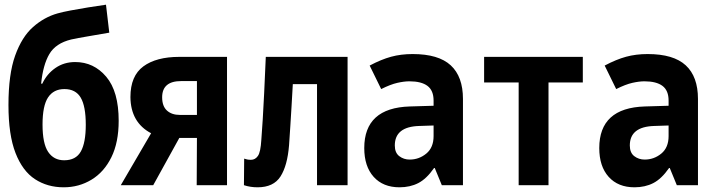

<svg xmlns="http://www.w3.org/2000/svg" viewBox="-20 -788 3040 817"><path d="M251 9Q182 9 129 -25.5Q76 -60 46 -137Q16 -214 16 -341Q16 -472 44.5 -551.5Q73 -631 120.5 -673Q168 -715 225 -731Q246 -737 280.5 -743.5Q315 -750 355 -756.5Q395 -763 431 -768L445 -649Q400 -641 355 -633.5Q310 -626 283 -620Q217 -604 190 -558Q163 -512 155 -432H160Q179 -473 215.5 -498.5Q252 -524 300 -524Q379 -524 432 -461.5Q485 -399 485 -274Q485 -182 454 -119Q423 -56 369.5 -23.5Q316 9 251 9ZM253 -106Q303 -106 324 -143.5Q345 -181 345 -257Q345 -336 323.5 -372.5Q302 -409 254 -409Q208 -409 184.5 -373.5Q161 -338 161 -258Q161 -177 185 -141.5Q209 -106 253 -106Z M494 0 623 -221Q536 -267 535 -375Q535 -465 590 -505.5Q645 -546 743 -546H946V0H817L818 -201H743L632 0ZM745 -299H818V-443H751Q670 -443 670 -374Q670 -336 690.5 -317.5Q711 -299 745 -299Z M1076 9Q1045 9 1018 0L1019 -113Q1025 -111 1031.5 -109.5Q1038 -108 1048 -108Q1066 -108 1077.5 -124.5Q1089 -141 1092 -193Q1095 -233 1098 -280Q1101 -327 1104 -391Q1107 -455 1111 -546H1459V0H1329V-430H1226Q1223 -376 1220.5 -334Q1218 -292 1215.5 -253Q1213 -214 1210 -170Q1203 -83 1173.5 -37Q1144 9 1076 9Z M1680 9Q1610 9 1570 -35.5Q1530 -80 1530 -158Q1530 -329 1724 -335L1825 -338V-360Q1825 -403 1799 -422.5Q1773 -442 1722 -442Q1700 -442 1671 -435.5Q1642 -429 1602 -409L1553 -509Q1602 -535 1644 -546.5Q1686 -558 1736 -558Q1846 -558 1898 -510Q1950 -462 1950 -367V0H1860L1830 -73H1827Q1795 -27 1760 -9Q1725 9 1680 9ZM1723 -109Q1763 -109 1794 -134.5Q1825 -160 1825 -209V-254L1764 -252Q1660 -249 1660 -169Q1660 -138 1679 -123.5Q1698 -109 1723 -109Z M2187 0V-437H2040V-546H2460V-437H2314V0Z M2680 9Q2610 9 2570 -35.5Q2530 -80 2530 -158Q2530 -329 2724 -335L2825 -338V-360Q2825 -403 2799 -422.5Q2773 -442 2722 -442Q2700 -442 2671 -435.5Q2642 -429 2602 -409L2553 -509Q2602 -535 2644 -546.5Q2686 -558 2736 -558Q2846 -558 2898 -510Q2950 -462 2950 -367V0H2860L2830 -73H2827Q2795 -27 2760 -9Q2725 9 2680 9ZM2723 -109Q2763 -109 2794 -134.5Q2825 -160 2825 -209V-254L2764 -252Q2660 -249 2660 -169Q2660 -138 2679 -123.5Q2698 -109 2723 -109Z"/></svg>

Font: Noto Sans Mono ExtraCondensed
Style: Bold
Weight: 700
Width: 2
Designer: Monotype Design Team
Foundry: Monotype Imaging Inc.
Version: Version 2.014